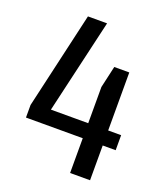

<svg xmlns="http://www.w3.org/2000/svg" viewBox="-131 -788 751 877"><g transform="rotate(20 245.0 -350.0)"><path d="M37 -230 145 -700H238L121 -196L68 -242H473V-169H37ZM313 -418 337 -524H410V0H313Z"/></g></svg>

Font: Pathway Extreme Condensed Medium
Style: Regular
Weight: 500
Width: 3
Version: Version 1.001;gftools[0.9.26]